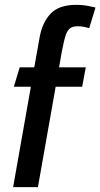

<svg xmlns="http://www.w3.org/2000/svg" viewBox="-20 -770 413 790"><path d="M107 -413H37L61 -493H121L143 -616Q154 -678 188.5 -714Q223 -750 293 -750Q322 -750 345.5 -745Q369 -740 373 -739L347 -654Q320 -662 301 -662Q279 -662 268 -653.5Q257 -645 250 -624Q243 -603 234 -556L223 -493H333L318 -413H209L136 0H34Z"/></svg>

Font: Cabin Medium
Style: Italic
Weight: 500
Italic angle: -7°
Designer: Pablo Impallari
Foundry: Pablo Impallari. http://www.impallari.com Igino Marini. http://www.ikern.com
Version: Version 2.200